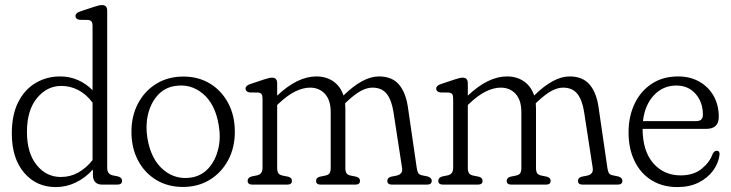

<svg xmlns="http://www.w3.org/2000/svg" viewBox="-20 -750 2968 780"><path d="M28 -208Q28 -284 54.2 -335.5Q80.5 -387 125.2 -413.2Q170 -439.5 224 -439.5Q263.5 -439.5 297.2 -424.5Q331 -409.5 356 -383.5V-644Q356 -657 351.8 -662.5Q347.5 -668 337.5 -669L302.5 -669.5Q286.5 -672.5 286.5 -685Q286.5 -697 305.5 -703.5L361.5 -722Q375 -726.5 382 -728Q389 -729.5 394.5 -729.5Q415.5 -729.5 415.5 -706.5V-68Q415.5 -42 438.5 -37.5L460.5 -33Q476 -28 476 -15.5Q476 0 456.5 0H396Q357.5 0 357.5 -39.5V-61.5Q327 -27.5 288.2 -8.8Q249.5 10 206.5 10Q127.5 10 77.8 -48.5Q28 -107 28 -208ZM89.5 -214Q89.5 -128.5 128.8 -79.8Q168 -31 227 -31Q266 -31 298.2 -49.2Q330.5 -67.5 356 -99.5V-333Q331 -367 298.2 -384Q265.5 -401 229 -401Q171 -401 130.2 -351.5Q89.5 -302 89.5 -214Z M725 -439Q786 -439 833 -410.5Q880 -382 907 -331.2Q934 -280.5 934 -215Q934 -150 906.8 -99.2Q879.5 -48.5 832 -19.5Q784.5 9.5 723 9.5Q662 9.5 614.8 -19Q567.5 -47.5 540.8 -98.2Q514 -149 514 -214.5Q514 -279.5 541 -330.2Q568 -381 615.5 -410Q663 -439 725 -439ZM761 -29.5Q802 -37.5 829 -68.8Q856 -100 866.8 -145.5Q877.5 -191 868.5 -241.5Q854.5 -327.5 803.8 -369.8Q753 -412 687 -400Q646 -392.5 618.8 -361Q591.5 -329.5 581 -284Q570.5 -238.5 579 -188Q593.5 -102 644.2 -59.8Q695 -17.5 761 -29.5Z M1106 -411.5V-361.5Q1188.5 -439.5 1265 -439.5Q1305 -439.5 1334 -419.5Q1363 -399.5 1375.5 -362Q1454.5 -439.5 1519 -439.5Q1572 -439.5 1600 -407.5Q1628 -375.5 1637 -315.5L1673 -68Q1675 -54 1679 -47Q1683 -40 1696 -37.5L1718 -33Q1734 -27.5 1734 -15.5Q1734 0 1714.5 0H1572.5Q1553.5 0 1553.5 -15.5Q1553.5 -27.5 1568 -32L1590.5 -36.5Q1617 -42 1613.5 -67L1578.5 -294.5Q1571 -343.5 1551 -368.8Q1531 -394 1493 -394Q1471.5 -394 1447 -381.2Q1422.5 -368.5 1390.5 -338.5L1382 -330.5Q1383 -320.5 1383 -310V-68Q1383 -53.5 1387.8 -46.2Q1392.5 -39 1406 -36.5L1428 -32Q1442.5 -27.5 1442.5 -15.5Q1442.5 0 1424 0H1282.5Q1264 0 1264 -15.5Q1264 -27.5 1278.5 -32L1300.5 -36.5Q1314 -39 1318.8 -46.2Q1323.5 -53.5 1323.5 -68V-294.5Q1323.5 -343 1300.2 -368.5Q1277 -394 1239.5 -394Q1212 -394 1180.5 -379Q1149 -364 1113.5 -330.5L1106 -323.5V-68Q1106 -53.5 1111 -46.2Q1116 -39 1129 -36.5L1151.5 -32Q1166 -27.5 1166 -15.5Q1166 0 1147 0H1005.5Q986 0 986 -15.5Q986 -28 1001.5 -33L1023.5 -37.5Q1046.5 -42 1046.5 -68V-349Q1046.5 -362 1042.5 -367.5Q1038.5 -373 1028.5 -374L993.5 -374.5Q977.5 -377.5 977.5 -390Q977.5 -402 996.5 -408.5L1052 -427Q1065.5 -431.5 1072.8 -433Q1080 -434.5 1085.5 -434.5Q1106 -434.5 1106 -411.5Z M1880.5 -411.5V-361.5Q1963 -439.5 2039.5 -439.5Q2079.5 -439.5 2108.5 -419.5Q2137.5 -399.5 2150 -362Q2229 -439.5 2293.5 -439.5Q2346.5 -439.5 2374.5 -407.5Q2402.5 -375.5 2411.5 -315.5L2447.5 -68Q2449.5 -54 2453.5 -47Q2457.5 -40 2470.5 -37.5L2492.5 -33Q2508.5 -27.5 2508.5 -15.5Q2508.5 0 2489 0H2347Q2328 0 2328 -15.5Q2328 -27.5 2342.5 -32L2365 -36.5Q2391.5 -42 2388 -67L2353 -294.5Q2345.5 -343.5 2325.5 -368.8Q2305.5 -394 2267.5 -394Q2246 -394 2221.5 -381.2Q2197 -368.5 2165 -338.5L2156.5 -330.5Q2157.5 -320.5 2157.5 -310V-68Q2157.5 -53.5 2162.2 -46.2Q2167 -39 2180.5 -36.5L2202.5 -32Q2217 -27.5 2217 -15.5Q2217 0 2198.5 0H2057Q2038.5 0 2038.5 -15.5Q2038.5 -27.5 2053 -32L2075 -36.5Q2088.5 -39 2093.2 -46.2Q2098 -53.5 2098 -68V-294.5Q2098 -343 2074.8 -368.5Q2051.5 -394 2014 -394Q1986.5 -394 1955 -379Q1923.5 -364 1888 -330.5L1880.5 -323.5V-68Q1880.5 -53.5 1885.5 -46.2Q1890.5 -39 1903.5 -36.5L1926 -32Q1940.5 -27.5 1940.5 -15.5Q1940.5 0 1921.5 0H1780Q1760.5 0 1760.5 -15.5Q1760.5 -28 1776 -33L1798 -37.5Q1821 -42 1821 -68V-349Q1821 -362 1817 -367.5Q1813 -373 1803 -374L1768 -374.5Q1752 -377.5 1752 -390Q1752 -402 1771 -408.5L1826.5 -427Q1840 -431.5 1847.2 -433Q1854.5 -434.5 1860 -434.5Q1880.5 -434.5 1880.5 -411.5Z M2900 -275Q2900 -226.5 2849 -226.5H2590.5Q2591 -136 2634 -86.8Q2677 -37.5 2745 -37.5Q2797.5 -37.5 2830.5 -64.2Q2863.5 -91 2875 -124.5Q2881.5 -137.5 2891.5 -137.5Q2905 -137.5 2903 -120Q2898.5 -86.5 2876.8 -56.8Q2855 -27 2818.2 -8.5Q2781.5 10 2732.5 10Q2671 10 2626.2 -18.2Q2581.5 -46.5 2557.5 -96.5Q2533.5 -146.5 2533.5 -212Q2533.5 -277 2558 -328.5Q2582.5 -380 2627.8 -409.8Q2673 -439.5 2735.5 -439.5Q2783 -439.5 2820.2 -418.8Q2857.5 -398 2878.8 -361Q2900 -324 2900 -275ZM2727.5 -402.5Q2673.5 -402.5 2636.5 -363Q2599.5 -323.5 2592 -258H2808.5Q2835.5 -258 2835.5 -284Q2835.5 -334.5 2806 -368.5Q2776.5 -402.5 2727.5 -402.5Z"/></svg>

Font: Fraunces 144pt SuperSoft Light
Style: Regular
Weight: 300
Version: Version 1.000;[0bf87f6ff]